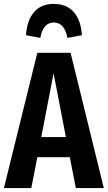

<svg xmlns="http://www.w3.org/2000/svg" viewBox="-25 -962 551 982"><path d="M332 -158H166L135 0H-5L166 -692H336L506 0H363ZM312 -261 249 -587 186 -261ZM394 -782 320 -768Q305 -847 250 -847Q196 -847 181 -768L108 -782Q113 -858 149 -900Q185 -942 250 -942Q316 -942 352.5 -900Q389 -858 394 -782Z"/></svg>

Font: Fira Sans Compressed SemiBold
Style: Regular
Weight: 600
Width: 1
Designer: bBox Type GmbH & Carrois Corporate GbR & Edenspiekermann AG
Foundry: bBox Type GmbH & Carrois Corporate GbR & Edenspiekermann AG
Version: Version 4.301